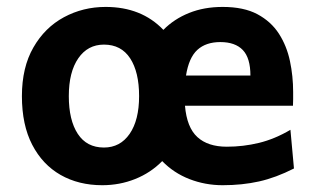

<svg xmlns="http://www.w3.org/2000/svg" viewBox="-20 -528 924 560"><path d="M837.4 -36.6Q784.7 -9.8 735.6 1.2Q686.5 12.2 629.4 12.2Q578.6 12.2 532.7 -5.6Q486.8 -23.4 453.1 -58.1Q419.4 -23.9 374.3 -5.9Q329.1 12.2 278.3 12.2Q209.5 12.2 156.7 -17.8Q104 -47.9 74 -105.7Q43.9 -163.6 43.9 -247.6Q43.9 -331.5 77.4 -389.6Q110.8 -447.8 166.5 -477.8Q222.2 -507.8 288.1 -507.8Q392.6 -507.8 456.5 -440.9Q487.8 -472.7 531.5 -490.2Q575.2 -507.8 629.4 -507.8Q690.9 -507.8 730.7 -486.6Q770.5 -465.3 793.5 -429.7Q816.4 -394 825.7 -349.9Q835 -305.7 835 -259.8Q835 -250.5 835 -238.5Q835 -226.6 834.5 -219.7H519.5Q524.9 -156.2 555.7 -128.2Q586.4 -100.1 641.6 -100.1Q689.5 -100.1 735.6 -111.3Q781.7 -122.6 827.1 -149.4ZM180.7 -247.6Q180.7 -177.7 206.8 -137.7Q232.9 -97.7 283.2 -97.7Q330.6 -97.7 358.2 -137.7Q385.7 -177.7 385.7 -247.6Q385.7 -317.9 359.6 -357.9Q333.5 -397.9 283.2 -397.9Q235.8 -397.9 208.3 -357.9Q180.7 -317.9 180.7 -247.6ZM522.5 -307.6H710.4Q710.4 -358.9 688.2 -382.1Q666 -405.3 622.6 -405.3Q580.6 -405.3 555.7 -382.6Q530.8 -359.9 522.5 -307.6Z"/></svg>

Font: Andika
Style: Bold
Weight: 700
Designer: Victor Gaultney, Annie Olsen, Julie Remington, Don Collingsworth, Eric Hays, Becca Hirsbrunner
Foundry: SIL International
Version: Version 6.101